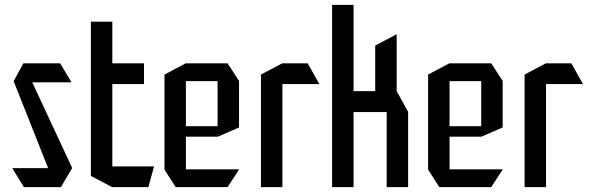

<svg xmlns="http://www.w3.org/2000/svg" viewBox="-20 -768 2419 788"><path d="M85 -430 76 -508H227L273 -431V-430ZM185 -59 36 -435 76 -508 276 -79V-78ZM78 0 31 -77V-78H276L230 0Z M353 -423V-679H441V-508L354 -423ZM354 -423 441 -508H571V-423ZM440 0 353 -46V-423H441V0ZM441 0V-85H612V-84L589 0Z M701 0 655 -72V-73H961V-72L914 0ZM655 -73V-462L742 -508H743V-73ZM743 -207V-250H873V-207ZM743 -435V-508H914L961 -436V-435ZM873 -207V-435H961V-245L874 -207Z M1051 0V-462L1138 -508H1139V0ZM1139 -423V-508H1243L1290 -424V-423Z M1343 0V-748H1431V0ZM1567 0V-308H1655V0ZM1431 -308V-394H1608L1655 -309V-308ZM1520 -394V-581L1607 -627H1608V-394Z M1783 0 1737 -72V-73H2043V-72L1996 0ZM1737 -73V-462L1824 -508H1825V-73ZM1825 -207V-250H1955V-207ZM1825 -435V-508H1996L2043 -436V-435ZM1955 -207V-435H2043V-245L1956 -207Z M2133 0V-462L2220 -508H2221V0ZM2221 -423V-508H2325L2372 -424V-423Z"/></svg>

Font: Foldit
Style: Regular
Weight: 400
Version: Version 1.003